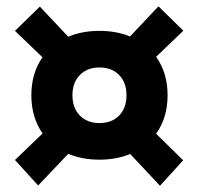

<svg xmlns="http://www.w3.org/2000/svg" viewBox="-20 -643 626 607"><path d="M294.4 -138.2Q239.7 -138.2 195.8 -156.7L100.6 -56.6L27.3 -137.2L114.7 -221.2Q79.1 -272 79.1 -341.8Q79.1 -411.6 114.3 -461.9L27.3 -545.4L106 -622.1L195.8 -526.9Q239.7 -545.4 294.4 -545.4Q347.7 -545.4 391.1 -527.8L481 -623L559.6 -545.9L473.6 -463.4Q509.8 -412.6 509.8 -341.8Q509.8 -271 473.6 -220.2L559.1 -136.2L485.8 -55.7L391.6 -156.2Q348.1 -138.2 294.4 -138.2ZM294.4 -253.9Q333.5 -253.9 356.7 -277.8Q379.9 -301.8 379.9 -341.8Q379.9 -381.8 356.7 -405.8Q333.5 -429.7 294.4 -429.7Q255.9 -429.7 232.4 -405.8Q209 -381.8 209 -341.8Q209 -301.8 232.4 -277.8Q255.9 -253.9 294.4 -253.9Z"/></svg>

Font: Cascadia Mono
Style: Bold
Weight: 700
Monospace: yes
Designer: Aaron Bell
Foundry: Saja Typeworks
Version: Version 2404.023; ttfautohint (v1.8.4)